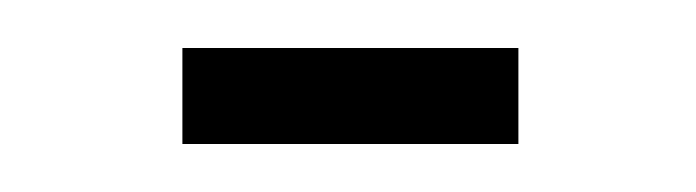

<svg xmlns="http://www.w3.org/2000/svg" viewBox="-20 -359 290 80"><path d="M56 -299V-339H196V-299Z"/></svg>

Font: Inconsolata UltraCondensed Light
Style: Regular
Weight: 300
Width: 1
Monospace: yes
Designer: Raph Levien, Cyreal, Brenton Simpson
Foundry: Raph Levien, Cyreal, Google
Version: Version 3.001; ttfautohint (v1.8.2.53-6de2)